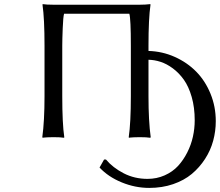

<svg xmlns="http://www.w3.org/2000/svg" viewBox="-20 -668 1071 935"><path d="M660.2 -645Q675.3 -645 688.2 -645.8Q701.2 -646.5 706.5 -647.5L711.9 -647.9L712.9 -645Q703.1 -577.1 703.1 -444.8V-419.9Q770.5 -418 831.1 -390.9Q891.6 -363.8 935.5 -319.1Q979.5 -274.4 1005.1 -211.7Q1030.8 -148.9 1030.8 -78.1Q1030.8 -29.3 1018.1 17.6Q1005.4 64.5 978.5 106Q951.7 147.5 914.1 179Q876.5 210.4 823 228.8Q769.5 247.1 707 247.1Q638.2 247.1 572.8 220.2Q507.3 193.4 464.8 147.9L486.8 108.9H496.1Q529.8 148.9 582.5 176Q635.3 203.1 698.2 203.1Q743.2 203.1 781.7 186Q820.3 168.9 846.7 140.4Q873 111.8 891.8 74.7Q910.6 37.6 919.4 -2.2Q928.2 -42 928.2 -82Q928.2 -144.5 913.6 -195.6Q898.9 -246.6 875.5 -279.5Q852.1 -312.5 821.8 -335Q791.5 -357.4 761.7 -366.9Q731.9 -376.5 703.1 -377V-200.2Q703.1 -78.6 713.9 0L711.9 2.9Q694.3 0 660.2 0Q644.5 0 631.3 0.7Q618.2 1.5 613.3 2L607.9 2.9L606.9 0Q617.2 -69.8 617.2 -200.2V-444.8Q617.2 -575.2 609.9 -601.1H292Q287.6 -585.9 285.4 -530Q283.2 -474.1 283.2 -444.8V-200.2Q283.2 -66.4 293 0L292 2.9Q275.4 0 240.2 0Q225.1 0 211.9 0.7Q198.7 1.5 193.4 2L188 2.9L186 0Q196.8 -78.6 196.8 -200.2V-444.8Q196.8 -577.1 187 -645L188 -647.9Q206.1 -645 240.2 -645Z"/></svg>

Font: Linear Smooth
Style: Regular
Weight: 400
Designer: Philipp H. Poll, Flanker
Foundry: Philipp H. Poll, reworked by Flanker
Version: Version 1.061 | FøM Fix